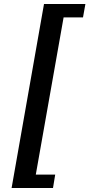

<svg xmlns="http://www.w3.org/2000/svg" viewBox="-20 -760 447 960"><path d="M38 180 200 -740H407L395 -673H298L159 113H256L245 180Z"/></svg>

Font: Cuprum SemiBold
Style: Italic
Weight: 600
Italic angle: -10°
Version: Version 3.000